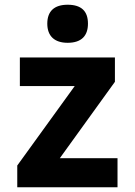

<svg xmlns="http://www.w3.org/2000/svg" viewBox="-20 -792 570 812"><path d="M266 -611C325 -611 352 -641 352 -692C352 -745 324 -772 266 -772C210 -772 180 -745 180 -692C180 -639 211 -611 266 -611ZM53 0H477V-123H233L466 -446V-549H64V-428H296L53 -92Z"/></svg>

Font: Noto Sans Mono Condensed ExtraBold
Style: Regular
Weight: 800
Width: 3
Designer: Monotype Design Team
Foundry: Monotype Imaging Inc.
Version: Version 2.014